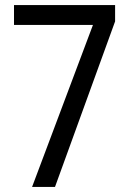

<svg xmlns="http://www.w3.org/2000/svg" viewBox="-20 -734 512 754"><path d="M106 0H196L432 -650V-714H35V-636H345Z"/></svg>

Font: Noto Sans Condensed
Style: Regular
Weight: 400
Width: 3
Designer: Monotype Design Team
Foundry: Monotype Imaging Inc.
Version: Version 2.013